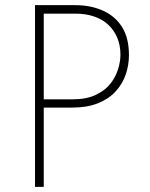

<svg xmlns="http://www.w3.org/2000/svg" viewBox="-20 -726 582 746"><path d="M271 -706Q333 -706 380.5 -684.5Q428 -663 454.5 -620.5Q481 -578 481 -512Q481 -473 468.5 -436.5Q456 -400 429.5 -371Q403 -342 361 -325Q319 -308 261 -308H150V0H116V-706ZM261 -340Q316 -340 352.5 -357.5Q389 -375 409.5 -401.5Q430 -428 439 -458Q448 -488 448 -513Q448 -550 435.5 -579.5Q423 -609 400.5 -630Q378 -651 345.5 -662Q313 -673 273 -673H150V-340Z"/></svg>

Font: Josefin Sans Thin ExtraLight
Style: Regular
Weight: 250
Version: Version 2.001